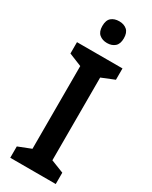

<svg xmlns="http://www.w3.org/2000/svg" viewBox="-235 -976 815 1027"><g transform="rotate(30 172.5 -462.0)"><path d="M313 0H32V-70L111 -101V-612L32 -644V-714H313V-644L234 -612V-101L313 -70ZM173 -924Q202 -924 220.5 -908Q239 -892 239 -857Q239 -822 220.5 -806Q202 -790 173 -790Q144 -790 125 -806Q106 -822 106 -857Q106 -893 124.5 -908.5Q143 -924 173 -924Z"/></g></svg>

Font: Noto Sans Gujarati SemiCondensed SemiBold
Style: Regular
Weight: 600
Width: 4
Designer: Jelle Bosma - Monotype Design Team, Universal Thirst
Foundry: Monotype Imaging Inc.
Version: Version 2.106; ttfautohint (v1.8.4.7-5d5b)